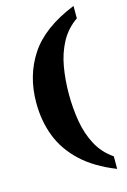

<svg xmlns="http://www.w3.org/2000/svg" viewBox="-136 -840 695 1047"><g transform="rotate(-15 211.0 -317.0)"><path d="M390 143Q271 96 197.5 27Q124 -42 90.5 -129Q57 -216 57 -319Q57 -472 134 -588.5Q211 -705 390 -777V-707Q331 -666 298.5 -605Q266 -544 253.5 -470.5Q241 -397 241 -319Q241 -239 253.5 -165Q266 -91 298.5 -29.5Q331 32 390 72Z"/></g></svg>

Font: Noto Serif Lao ExtraBold
Style: Regular
Weight: 800
Designer: Monotype Design Team
Foundry: Monotype Imaging Inc.
Version: Version 2.003; ttfautohint (v1.8.4.7-5d5b)